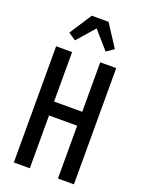

<svg xmlns="http://www.w3.org/2000/svg" viewBox="-178 -1060 856 1141"><g transform="rotate(20 250.0 -489.0)"><path d="M60 0V-735H161V-422H339V-735H440V0H339V-334H161V0ZM347 -806 250 -917 153 -806 106 -838 197 -978H303L394 -838Z"/></g></svg>

Font: Iosevka Term Semibold
Style: Regular
Weight: 600
Monospace: yes
Designer: Belleve Invis
Foundry: Belleve Invis
Version: Version 31.4.0